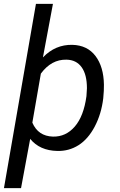

<svg xmlns="http://www.w3.org/2000/svg" viewBox="-36 -770 620 993"><path d="M498 -261.7Q488.3 -180.7 454.1 -115.7Q419.9 -50.8 370.4 -19.3Q320.8 12.2 260.3 10.7Q169.4 8.8 120.1 -51.8L72.8 203.1H-15.6L149.9 -750H237.8L186 -473.1Q250 -540 338.4 -538.1Q415.5 -536.1 457.8 -480.5Q500 -424.8 501.5 -332.5Q502 -302.7 498 -261.7ZM411.1 -272.5 413.6 -313.5Q413.6 -384.3 386.2 -422.4Q358.9 -460.4 308.1 -461.4Q230 -463.4 175.3 -389.2L131.3 -135.7Q161.1 -65.9 237.8 -63.5Q304.7 -62 350.8 -115.5Q397 -168.9 411.1 -272.5Z"/></svg>

Font: Roboto
Style: Italic
Weight: 400
Italic angle: -12°
Designer: Google
Version: Version 2.134; 2016; ttfautohint (v1.6)